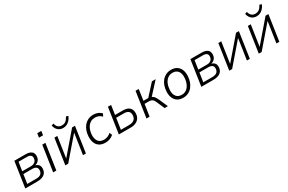

<svg xmlns="http://www.w3.org/2000/svg" viewBox="137 -1978 4868 3250"><g transform="rotate(-30 2570.5 -353.0)"><path d="M51 0 125 -499H348Q398 -499 431.5 -484Q465 -469 480 -442.5Q495 -416 493 -378Q492 -344 477.5 -317Q463 -290 437 -273.5Q411 -257 374 -251L375 -258Q421 -253 449.5 -223.5Q478 -194 475 -143Q472 -74 424 -37Q376 0 285 0ZM118 -50H292Q353 -50 383.5 -74Q414 -98 416 -145Q419 -187 394 -207.5Q369 -228 321 -228H145ZM152 -278H321Q371 -278 401 -303Q431 -328 433 -375Q436 -411 412.5 -430Q389 -449 344 -449H178Z M682 -629 694 -709H774L761 -629ZM596 0 671 -499H732L658 0Z M834 0 908 -499H965L901 -71H886L1254 -499H1310L1236 0H1179L1243 -427H1258L890 0ZM1120 -565Q1084 -565 1053.5 -579.5Q1023 -594 1001.5 -623.5Q980 -653 970 -698L1012 -714Q1024 -663 1052.5 -638.5Q1081 -614 1124 -614Q1167 -614 1197.5 -636Q1228 -658 1258 -713L1298 -698Q1276 -649 1247.5 -620Q1219 -591 1187 -578Q1155 -565 1120 -565Z M1617 8Q1548 8 1502 -21Q1456 -50 1435 -103.5Q1414 -157 1418 -226Q1421 -283 1438 -333.5Q1455 -384 1487.5 -423Q1520 -462 1566 -484.5Q1612 -507 1671 -507Q1719 -507 1760 -489.5Q1801 -472 1826 -443L1800 -394Q1775 -422 1742.5 -436Q1710 -450 1671 -450Q1625 -450 1590.5 -432Q1556 -414 1532.5 -382Q1509 -350 1496 -309Q1483 -268 1480 -223Q1476 -143 1511.5 -95.5Q1547 -48 1624 -48Q1656 -48 1691.5 -61.5Q1727 -75 1756 -103L1777 -53Q1759 -35 1732.5 -20.5Q1706 -6 1676.5 1Q1647 8 1617 8Z M1880 0 1954 -499H2016L1989 -318H2146Q2228 -318 2270 -277.5Q2312 -237 2307 -163Q2305 -112 2281 -76Q2257 -40 2214 -20Q2171 0 2110 0ZM1949 -51H2109Q2174 -51 2209 -80Q2244 -109 2247 -164Q2249 -218 2219.5 -242.5Q2190 -267 2133 -267H1982Z M2420 0 2494 -499H2556L2525 -285H2619L2814 -499H2887L2669 -260L2647 -278Q2673 -276 2693.5 -264.5Q2714 -253 2730.5 -229.5Q2747 -206 2765 -166L2838 0H2774L2708 -152Q2695 -182 2681 -199Q2667 -216 2647.5 -223.5Q2628 -231 2599 -231H2516L2481 0Z M3138 8Q3072 8 3027 -20.5Q2982 -49 2960 -101.5Q2938 -154 2942 -225Q2945 -286 2963 -337Q2981 -388 3013.5 -426Q3046 -464 3090.5 -485.5Q3135 -507 3189 -507Q3255 -507 3300 -478.5Q3345 -450 3367 -397.5Q3389 -345 3385 -273Q3382 -213 3363.5 -162Q3345 -111 3313 -72.5Q3281 -34 3236.5 -13Q3192 8 3138 8ZM3140 -48Q3195 -48 3235 -78.5Q3275 -109 3297.5 -161.5Q3320 -214 3323 -278Q3328 -361 3291.5 -406Q3255 -451 3187 -451Q3132 -451 3091.5 -420.5Q3051 -390 3029 -338Q3007 -286 3003 -220Q2999 -139 3035 -93.5Q3071 -48 3140 -48Z M3492 0 3566 -499H3789Q3839 -499 3872.5 -484Q3906 -469 3921 -442.5Q3936 -416 3934 -378Q3933 -344 3918.5 -317Q3904 -290 3878 -273.5Q3852 -257 3815 -251L3816 -258Q3862 -253 3890.5 -223.5Q3919 -194 3916 -143Q3913 -74 3865 -37Q3817 0 3726 0ZM3559 -50H3733Q3794 -50 3824.5 -74Q3855 -98 3857 -145Q3860 -187 3835 -207.5Q3810 -228 3762 -228H3586ZM3593 -278H3762Q3812 -278 3842 -303Q3872 -328 3874 -375Q3877 -411 3853.5 -430Q3830 -449 3785 -449H3619Z M4038 0 4112 -499H4169L4105 -71H4090L4458 -499H4514L4440 0H4383L4447 -427H4462L4094 0Z M4615 0 4689 -499H4746L4682 -71H4667L5035 -499H5091L5017 0H4960L5024 -427H5039L4671 0ZM4901 -565Q4865 -565 4834.5 -579.5Q4804 -594 4782.5 -623.5Q4761 -653 4751 -698L4793 -714Q4805 -663 4833.5 -638.5Q4862 -614 4905 -614Q4948 -614 4978.5 -636Q5009 -658 5039 -713L5079 -698Q5057 -649 5028.5 -620Q5000 -591 4968 -578Q4936 -565 4901 -565Z"/></g></svg>

Font: Nunitoga
Style: Light Italic
Weight: 300
Italic angle: -9°
Designer: Vernon Adams
Foundry: Vernon Adams
Version: Version 1.0